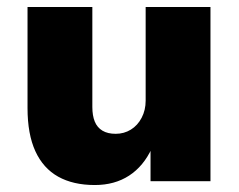

<svg xmlns="http://www.w3.org/2000/svg" viewBox="-20 -520 685 551"><path d="M252 11Q190 11 147 -13Q104 -37 81.5 -86Q59 -135 59 -210V-500H245V-213Q245 -188 252 -171Q259 -154 274 -145Q289 -136 312 -136Q336 -136 355.5 -148Q375 -160 386.5 -182Q398 -204 398 -231V-500H584V0H412V-95H416Q392 -43 350.5 -16Q309 11 252 11Z"/></svg>

Font: Nunito Sans 9pt Black
Style: Regular
Weight: 900
Version: Version 3.101;gftools[0.9.27]